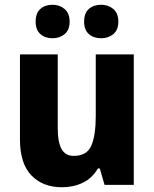

<svg xmlns="http://www.w3.org/2000/svg" viewBox="-20 -778 648 808"><path d="M543 -549V0H420L400 -69H392Q368 -28 328.5 -9Q289 10 241 10Q160 10 112 -40Q64 -90 64 -191V-549H223V-238Q223 -180 239 -151Q255 -122 290 -122Q346 -122 364.5 -165.5Q383 -209 383 -290V-549ZM130 -687Q130 -723 150 -740.5Q170 -758 201 -758Q231 -758 252 -740Q273 -722 273 -687Q273 -652 252 -634.5Q231 -617 201 -617Q170 -617 150 -634.5Q130 -652 130 -687ZM334 -687Q334 -723 354 -740.5Q374 -758 406 -758Q436 -758 457 -740Q478 -722 478 -687Q478 -652 457 -634.5Q436 -617 406 -617Q374 -617 354 -634.5Q334 -652 334 -687Z"/></svg>

Font: Noto Sans Devanagari SemiCondensed ExtraBold
Style: Regular
Weight: 800
Width: 4
Designer: Jelle Bosma - Monotype Design Team
Foundry: Monotype Imaging Inc.
Version: Version 2.004; ttfautohint (v1.8.4.7-5d5b)